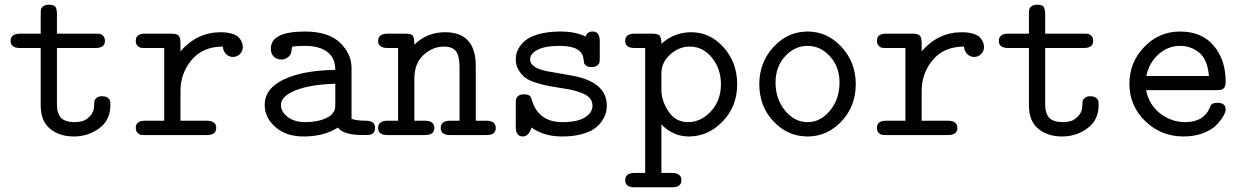

<svg xmlns="http://www.w3.org/2000/svg" viewBox="-20 -574 5290 816"><path d="M25 -400Q25 -431 66 -431H153V-513Q153 -526 154 -533Q155 -540 163.5 -547Q172 -554 188 -554Q211 -554 216.5 -543.5Q222 -533 222 -513V-431H386Q398 -431 404.5 -430Q411 -429 418.5 -421.5Q426 -414 426 -400Q426 -370 386 -370H222V-132Q222 -118 223.5 -108.5Q225 -99 231.5 -84.5Q238 -70 255 -62.5Q272 -55 299 -55Q315 -55 331 -59.5Q347 -64 363.5 -81.5Q380 -99 380 -127Q380 -138 381.5 -145Q383 -152 391 -158.5Q399 -165 414 -165Q430 -165 438.5 -158Q447 -151 448 -144.5Q449 -138 449 -126Q449 -64 402 -29Q355 6 294 6Q233 6 193 -26.5Q153 -59 153 -126V-370H65Q25 -370 25 -400Z M557 -31Q557 -61 597 -61H678V-370H597Q585 -370 578.5 -371Q572 -372 564.5 -379.5Q557 -387 557 -401Q557 -431 597 -431H707Q732 -431 739.5 -422.5Q747 -414 747 -390V-356Q818 -437 917 -437Q946 -437 966.5 -430.5Q987 -424 996 -413.5Q1005 -403 1008.5 -393.5Q1012 -384 1012 -375Q1012 -356 999.5 -344Q987 -332 970 -332Q952 -332 940 -345Q928 -358 927 -376Q842 -376 794.5 -319.5Q747 -263 747 -186V-61H858Q899 -61 899 -30Q899 0 858 0H597Q585 0 578.5 -1Q572 -2 564.5 -9.5Q557 -17 557 -31Z M1105 -128Q1105 -198 1186.5 -236.5Q1268 -275 1405 -277Q1405 -328 1371 -353.5Q1337 -379 1277 -379Q1255 -379 1241 -378Q1226 -377 1223 -375Q1220 -373 1220 -367Q1219 -342 1205 -331.5Q1191 -321 1176 -321Q1157 -321 1144 -333Q1131 -345 1131 -367Q1131 -440 1276 -440Q1375 -440 1424.5 -393Q1474 -346 1474 -285V-69Q1495 -61 1534 -61Q1574 -61 1574 -31Q1574 -16 1566.5 -9Q1559 -2 1550.5 -1Q1542 0 1524 0Q1439 0 1416 -32Q1358 6 1270 6Q1196 6 1150.5 -34Q1105 -74 1105 -128ZM1174 -128Q1174 -98 1203 -76.5Q1232 -55 1277 -55Q1330 -55 1366 -72Q1384 -80 1393 -91.5Q1402 -103 1403.5 -111Q1405 -119 1405 -134V-218Q1298 -215 1236 -190Q1174 -165 1174 -128Z M1587 -30Q1587 -61 1628 -61H1672V-370H1627Q1587 -370 1587 -400Q1587 -431 1628 -431H1701Q1729 -431 1735 -421.5Q1741 -412 1741 -384Q1794 -437 1872 -437Q2002 -437 2002 -293V-61H2046Q2087 -61 2087 -30Q2087 0 2047 0H1894Q1853 0 1853 -30Q1853 -61 1894 -61H1933V-288Q1933 -335 1918.5 -355.5Q1904 -376 1866 -376Q1820 -376 1780.5 -341Q1741 -306 1741 -238V-61H1785Q1826 -61 1826 -30Q1826 0 1786 0H1627Q1587 0 1587 -30Z M2172 -35V-132Q2172 -145 2173 -152Q2174 -159 2182.5 -166Q2191 -173 2207 -173Q2225 -173 2231.5 -166.5Q2238 -160 2242 -144Q2271 -55 2370 -55Q2434 -55 2466 -75Q2498 -95 2498 -125Q2498 -144 2486 -157.5Q2474 -171 2450.5 -179.5Q2427 -188 2411.5 -191.5Q2396 -195 2369 -199Q2333 -205 2312.5 -208.5Q2292 -212 2261 -221.5Q2230 -231 2213.5 -243Q2197 -255 2184.5 -275.5Q2172 -296 2172 -322Q2172 -335 2175.5 -348.5Q2179 -362 2191 -379Q2203 -396 2222.5 -409Q2242 -422 2278 -431Q2314 -440 2362 -440Q2425 -440 2469 -419Q2475 -440 2499 -440Q2529 -440 2529 -399V-330Q2529 -317 2528 -310Q2527 -303 2518.5 -296Q2510 -289 2494 -289Q2480 -289 2472 -294.5Q2464 -300 2462.5 -306Q2461 -312 2460 -323Q2454 -379 2360 -379Q2295 -379 2264 -362Q2233 -345 2233 -322Q2233 -280 2330 -267Q2337 -266 2398 -255Q2559 -230 2559 -125Q2559 -109 2554.5 -93Q2550 -77 2537.5 -58.5Q2525 -40 2504.5 -26Q2484 -12 2449 -3Q2414 6 2369 6Q2291 6 2239 -32Q2227 6 2202 6Q2172 6 2172 -35Z M2637 192Q2637 161 2678 161H2722V-370H2677Q2637 -370 2637 -400Q2637 -431 2678 -431H2751Q2777 -431 2784 -422Q2791 -413 2791 -388Q2845 -437 2918 -437Q2998 -437 3055.5 -372.5Q3113 -308 3113 -216Q3113 -122 3051.5 -58Q2990 6 2907 6Q2841 6 2791 -45V161H2835Q2876 161 2876 192Q2876 222 2836 222H2677Q2637 222 2637 192ZM2791 -191Q2791 -146 2821 -100.5Q2851 -55 2904 -55Q2959 -55 3001.5 -101Q3044 -147 3044 -216Q3044 -282 3005.5 -329Q2967 -376 2912 -376Q2865 -376 2828 -342Q2791 -308 2791 -264Z M3207 -216Q3207 -309 3267.5 -374.5Q3328 -440 3412 -440Q3496 -440 3556.5 -374.5Q3617 -309 3617 -216Q3617 -123 3556.5 -58.5Q3496 6 3412 6Q3328 6 3267.5 -58Q3207 -122 3207 -216ZM3276 -223Q3276 -154 3316 -104.5Q3356 -55 3412 -55Q3468 -55 3508 -104.5Q3548 -154 3548 -223Q3548 -290 3507.5 -334.5Q3467 -379 3412 -379Q3357 -379 3316.5 -334.5Q3276 -290 3276 -223Z M3707 -31Q3707 -61 3747 -61H3828V-370H3747Q3735 -370 3728.5 -371Q3722 -372 3714.5 -379.5Q3707 -387 3707 -401Q3707 -431 3747 -431H3857Q3882 -431 3889.5 -422.5Q3897 -414 3897 -390V-356Q3968 -437 4067 -437Q4096 -437 4116.5 -430.5Q4137 -424 4146 -413.5Q4155 -403 4158.5 -393.5Q4162 -384 4162 -375Q4162 -356 4149.5 -344Q4137 -332 4120 -332Q4102 -332 4090 -345Q4078 -358 4077 -376Q3992 -376 3944.5 -319.5Q3897 -263 3897 -186V-61H4008Q4049 -61 4049 -30Q4049 0 4008 0H3747Q3735 0 3728.5 -1Q3722 -2 3714.5 -9.5Q3707 -17 3707 -31Z M4225 -400Q4225 -431 4266 -431H4353V-513Q4353 -526 4354 -533Q4355 -540 4363.5 -547Q4372 -554 4388 -554Q4411 -554 4416.5 -543.5Q4422 -533 4422 -513V-431H4586Q4598 -431 4604.5 -430Q4611 -429 4618.5 -421.5Q4626 -414 4626 -400Q4626 -370 4586 -370H4422V-132Q4422 -118 4423.5 -108.5Q4425 -99 4431.5 -84.5Q4438 -70 4455 -62.5Q4472 -55 4499 -55Q4515 -55 4531 -59.5Q4547 -64 4563.5 -81.5Q4580 -99 4580 -127Q4580 -138 4581.5 -145Q4583 -152 4591 -158.5Q4599 -165 4614 -165Q4630 -165 4638.5 -158Q4647 -151 4648 -144.5Q4649 -138 4649 -126Q4649 -64 4602 -29Q4555 6 4494 6Q4433 6 4393 -26.5Q4353 -59 4353 -126V-370H4265Q4225 -370 4225 -400Z M4995 -440Q5088 -440 5138.5 -379.5Q5189 -319 5189 -228Q5189 -215 5186 -207Q5183 -199 5176.5 -195.5Q5170 -192 5164.5 -191.5Q5159 -191 5149 -191H4851Q4863 -129 4910.5 -92Q4958 -55 5017 -55Q5095 -55 5121 -115Q5126 -129 5133 -133Q5140 -137 5154 -137Q5189 -137 5189 -109Q5189 -98 5179 -80.5Q5169 -63 5149.5 -42.5Q5130 -22 5093 -8Q5056 6 5010 6Q4914 6 4847 -59.5Q4780 -125 4780 -217Q4780 -309 4843 -374.5Q4906 -440 4995 -440ZM4852 -251H5118Q5112 -321 5077 -350Q5042 -379 4995 -379Q4943 -379 4903 -342.5Q4863 -306 4852 -251Z"/></svg>

Font: CMU Typewriter Text
Style: Regular
Weight: 500
Monospace: yes
Version: Version 0.7.0